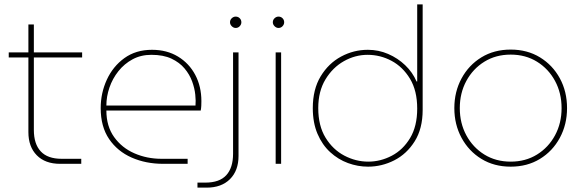

<svg xmlns="http://www.w3.org/2000/svg" viewBox="-20 -750 2676 879"><path d="M255 0Q187 0 148.5 -39Q110 -78 110 -145V-638H135V-155Q135 -91 166.5 -57Q198 -23 262 -23H352V0ZM20 -487V-510H356V-487Z M727 0Q648 0 583 -28.5Q518 -57 479.5 -113.5Q441 -170 441 -255Q441 -324 469 -385Q497 -446 549.5 -484Q602 -522 676 -522Q744 -522 795 -491Q846 -460 874 -407Q902 -354 902 -287Q902 -276 901.5 -265.5Q901 -255 899 -244H467Q467 -172 502.5 -122.5Q538 -73 595.5 -48Q653 -23 719 -23H839V0ZM467 -267H875Q877 -287 874 -316.5Q871 -346 859.5 -377.5Q848 -409 825 -436.5Q802 -464 765 -481.5Q728 -499 673 -499Q625 -499 587 -478.5Q549 -458 522 -424Q495 -390 481 -349Q467 -308 467 -267Z M884 109V86H920Q985 86 1016 52Q1047 18 1047 -46V-510H1072V-36Q1072 31 1033 70Q994 109 926 109ZM1059 -622Q1049 -622 1041 -630Q1033 -638 1033 -648Q1033 -659 1041 -666.5Q1049 -674 1059 -674Q1070 -674 1077.5 -666.5Q1085 -659 1085 -648Q1085 -638 1077.5 -630Q1070 -622 1059 -622Z M1242 0V-510H1267V0ZM1255 -622Q1245 -622 1237 -630Q1229 -638 1229 -648Q1229 -659 1237 -666.5Q1245 -674 1255 -674Q1266 -674 1273.5 -666.5Q1281 -659 1281 -648Q1281 -638 1273.5 -630Q1266 -622 1255 -622Z M1665 13Q1618 13 1573 -3.5Q1528 -20 1491.5 -53.5Q1455 -87 1433.5 -137.5Q1412 -188 1412 -255Q1412 -341 1448 -400.5Q1484 -460 1541.5 -491Q1599 -522 1664 -522Q1713 -522 1757 -503Q1801 -484 1835 -451.5Q1869 -419 1887 -377H1890V-730H1915V-247Q1915 -161 1878.5 -103Q1842 -45 1785 -16Q1728 13 1665 13ZM1666 -10Q1722 -10 1773.5 -37Q1825 -64 1857.5 -118Q1890 -172 1890 -253Q1890 -335 1857 -389.5Q1824 -444 1772.5 -471.5Q1721 -499 1663 -499Q1606 -499 1554.5 -470Q1503 -441 1470 -386.5Q1437 -332 1437 -255Q1437 -174 1470.5 -119.5Q1504 -65 1556.5 -37.5Q1609 -10 1666 -10Z M2318 13Q2242 13 2184 -22.5Q2126 -58 2093 -119Q2060 -180 2060 -255Q2060 -330 2093 -391Q2126 -452 2184 -487.5Q2242 -523 2318 -523Q2394 -523 2452 -487.5Q2510 -452 2543 -391.5Q2576 -331 2576 -255Q2576 -180 2543 -119Q2510 -58 2452 -22.5Q2394 13 2318 13ZM2318 -10Q2386 -10 2438.5 -42.5Q2491 -75 2521 -130.5Q2551 -186 2551 -255Q2551 -324 2521 -379.5Q2491 -435 2438.5 -467.5Q2386 -500 2318 -500Q2250 -500 2197.5 -467.5Q2145 -435 2115 -379.5Q2085 -324 2085 -255Q2085 -186 2115 -130.5Q2145 -75 2197.5 -42.5Q2250 -10 2318 -10Z"/></svg>

Font: MuseoModerno Thin
Style: Regular
Weight: 100
Designer: Pablo Cosgaya, Héctor Gatti, Marcela Romero, and the Authors of The MuseoModerno Project.
Foundry: Omnibus-Type Team
Version: Version 1.003